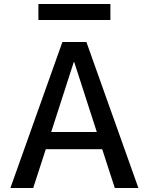

<svg xmlns="http://www.w3.org/2000/svg" viewBox="-20 -940 744 960"><path d="M172 -840V-920H532V-840ZM32 0 292 -730H412L672 0H554L491 -194H209L146 0ZM236 -280H464L351 -630H349Z"/></svg>

Font: M PLUS 1p Medium
Style: Regular
Weight: 500
Version: Version 1.062